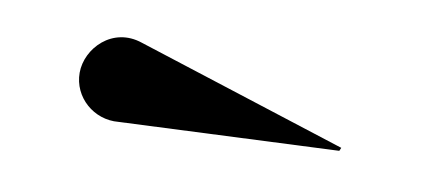

<svg xmlns="http://www.w3.org/2000/svg" viewBox="-28 -858 458 205"><g transform="rotate(10 201.0 -756.0)"><path d="M105 -710.5 342.5 -721 344 -724.5 115 -798C81.5 -809.5 55 -781.5 55 -755C55 -728.5 78.5 -708 105 -710.5Z"/></g></svg>

Font: Bodoni* 48pt Medium
Style: Regular
Weight: 500
Version: Version 2.3